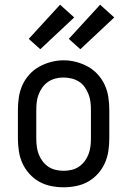

<svg xmlns="http://www.w3.org/2000/svg" viewBox="-20 -787 540 815"><path d="M250 8Q223 8 196 2.5Q169 -3 146 -16Q123 -29 104.5 -49.5Q86 -70 75 -94.5Q64 -119 60 -146Q56 -173 56 -200V-320Q56 -347 60 -374Q64 -401 75 -425.5Q86 -450 104.5 -470.5Q123 -491 146.5 -504Q170 -517 196.5 -524Q223 -531 250 -531Q277 -531 303.5 -524Q330 -517 353.5 -504Q377 -491 395.5 -470.5Q414 -450 425 -425.5Q436 -401 440 -374Q444 -347 444 -320V-200Q444 -173 440 -146Q436 -119 425 -94.5Q414 -70 395.5 -49.5Q377 -29 354 -16Q331 -3 304 2.5Q277 8 250 8ZM250 -62Q267 -62 284 -66Q301 -70 315 -79.5Q329 -89 339.5 -103Q350 -117 356 -133Q362 -149 364 -166Q366 -183 366 -200V-320Q366 -337 364 -354Q362 -371 355.5 -387.5Q349 -404 339 -418Q329 -432 314.5 -441Q300 -450 283 -454Q266 -458 248 -458Q231 -458 214.5 -453.5Q198 -449 184 -439.5Q170 -430 160 -416Q150 -402 144 -386.5Q138 -371 136 -354Q134 -337 134 -320V-200Q134 -183 136 -166Q138 -149 144 -133Q150 -117 160.5 -103Q171 -89 185 -79.5Q199 -70 216 -66Q233 -62 250 -62ZM321 -578 272 -622 405 -767 465 -713ZM151 -578 102 -622 235 -767 295 -713Z"/></svg>

Font: Zed Sans
Style: Regular
Weight: 400
Designer: Belleve Invis
Foundry: Belleve Invis
Version: Version 1.0.0; ttfautohint (v1.8.4)